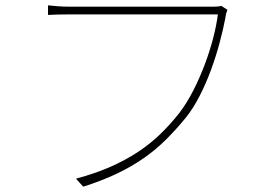

<svg xmlns="http://www.w3.org/2000/svg" viewBox="-20 -701 1040 720"><path d="M833 -664Q830 -657 828.5 -652Q827 -647 825 -633Q817 -591 803.5 -540.5Q790 -490 771.5 -439.5Q753 -389 729 -342Q705 -295 677 -260Q642 -217 604 -179Q566 -141 520.5 -109Q475 -77 418.5 -50Q362 -23 292 -1L265 -31Q336 -50 393 -75Q450 -100 497 -131Q544 -162 582 -199Q620 -236 653 -278Q681 -315 705 -362Q729 -409 748 -459.5Q767 -510 779.5 -558.5Q792 -607 797 -647H240Q214 -647 196.5 -646.5Q179 -646 160 -645V-681Q179 -679 197.5 -677.5Q216 -676 241 -676H781Q789 -676 795.5 -676.5Q802 -677 810 -679Z"/></svg>

Font: SpoqaHanSansJP-Thin
Style: Regular
Weight: 250
Designer: [Source Han Sans]
Ryoko NISHIZUKA  (kana & ideographs); Paul D. Hunt (Latin, Greek & Cyrillic); Wenlong ZHANG  (bopomofo
Foundry: Spoqa (http://bi.spoqa.com)
Version: Version 1.002.20150607